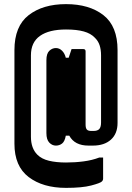

<svg xmlns="http://www.w3.org/2000/svg" viewBox="-20 -738 640 931"><path d="M251 -32Q233 -32 219 -46.5Q205 -61 205 -93V-446Q205 -478 219 -491.5Q233 -505 251 -505Q268 -505 281 -492Q294 -479 299 -458H313Q316 -468 320 -479Q324 -490 327 -500H384Q395 -500 395 -489V-134Q395 -117 401 -110Q407 -103 423 -103H433Q453 -103 461.5 -112.5Q470 -122 470 -144V-470Q470 -497 463 -518.5Q456 -540 439 -556Q420 -576 386 -585.5Q352 -595 300 -595Q218 -595 174 -564Q130 -533 130 -470V-75Q130 -19 161 12Q182 33 217.5 41.5Q253 50 300 50Q344 50 385.5 44.5Q427 39 461 26H480V128Q480 136 474 142Q466 150 422 161.5Q378 173 300 173Q188 173 119 120.5Q50 68 50 -41V-495Q50 -611 119 -664.5Q188 -718 300 -718Q413 -718 481.5 -664.5Q550 -611 550 -495V-142Q550 -90 518 -61Q486 -32 430 -32H409Q342 -32 316 -80H299Q294 -52 281 -42Q268 -32 251 -32Z"/></svg>

Font: Recursive Mn Lnr St
Style: Bold
Weight: 700
Monospace: yes
Version: Version 1.079;hotconv 1.0.112;makeotfexe 2.5.65598; ttfautoh